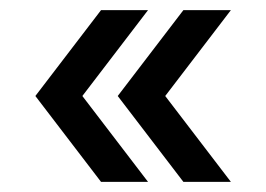

<svg xmlns="http://www.w3.org/2000/svg" viewBox="-20 -490 527 380"><path d="M273 -130 143 -300 273 -470H180L50 -300L180 -130ZM437 -130 307 -300 437 -470H343L213 -300L343 -130Z"/></svg>

Font: Red Rose Medium
Style: Regular
Weight: 500
Designer: Jaikishan Patel
Version: Version 2.000